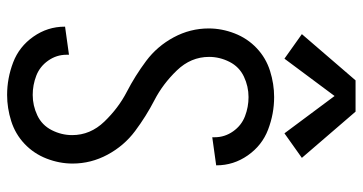

<svg xmlns="http://www.w3.org/2000/svg" viewBox="-260 -752 1020 540"><g transform="rotate(90 250.0 -482.0)"><path d="M145 -772 76 -821 206 -972H294L424 -821L355 -772L250 -913ZM247 8Q200 8 155.5 -9Q111 -26 83 -66Q55 -106 55 -154V-155L134 -166Q134 -162 134 -159Q134 -131 150.5 -107.5Q167 -84 193 -74Q219 -64 247 -64Q277 -64 304.5 -77Q332 -90 346 -117.5Q360 -145 360 -175Q360 -226 322 -265.5Q284 -305 238.5 -328.5Q193 -352 151.5 -383Q110 -414 85 -460.5Q60 -507 60 -559Q60 -596 74 -632Q88 -668 115.5 -694Q143 -720 179.5 -731.5Q216 -743 253 -743Q300 -743 344.5 -726Q389 -709 417 -669Q445 -629 445 -581V-580L366 -569Q366 -573 366 -576Q366 -604 349.5 -627.5Q333 -651 307 -661Q281 -671 253 -671Q223 -671 195.5 -658Q168 -645 154 -617.5Q140 -590 140 -560Q140 -509 178 -469.5Q216 -430 261.5 -406.5Q307 -383 348.5 -352Q390 -321 415 -274.5Q440 -228 440 -176Q440 -139 426 -103Q412 -67 384.5 -41Q357 -15 320.5 -3.5Q284 8 247 8Z"/></g></svg>

Font: Iosevka SS01
Style: Regular
Weight: 400
Monospace: yes
Designer: Belleve Invis
Foundry: Belleve Invis
Version: 2.3.3; ttfautohint (v1.8.3)